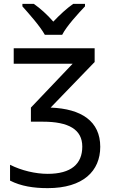

<svg xmlns="http://www.w3.org/2000/svg" viewBox="-20 -964 590 994"><path d="M420 -944H359C326 -921 290 -888 256 -852C225 -888 188 -921 155 -944H96V-931C130 -893 187 -829 212 -784H302C325 -829 384 -893 420 -931ZM470 -714H51V-634H356L140 -407V-334H202C335 -334 406 -294 406 -205C406 -115 348 -64 227 -64C164 -64 91 -81 32 -111V-29C89 0 154 10 227 10C411 10 499 -79 499 -204C499 -336 402 -401 242 -407L470 -643Z"/></svg>

Font: Noto Sans Thai
Style: Regular
Weight: 400
Designer: Monotype Design Team
Foundry: Monotype Imaging Inc.
Version: Version 1.901